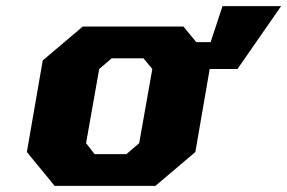

<svg xmlns="http://www.w3.org/2000/svg" viewBox="-20 -609 941 629"><path d="M159 0 68 -111 120 -411 251 -522H581L623 -471H670L709 -589H901L758 -383H667L620 -111L489 0ZM290 -104H394L436 -140L479 -383L450 -418H346L305 -383L262 -140Z"/></svg>

Font: Tomorrow
Style: Bold Italic
Weight: 700
Italic angle: -10°
Designer: Tony de Marco, Monica Rizzolli
Foundry: Just in Type
Version: Version 2.002